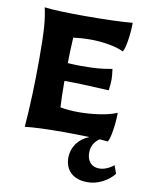

<svg xmlns="http://www.w3.org/2000/svg" viewBox="-82 -587 646 840"><g transform="rotate(10 241.0 -166.5)"><path d="M482 136Q462 162 430 178Q398 194 365 194Q317 194 290.5 169.5Q264 145 264 101Q265 66 284.5 39Q304 12 339 -2Q269 -4 228 -4Q109 -4 53 3Q64 -136 64 -300Q64 -393 60.5 -441Q57 -489 48 -527Q104 -520 223 -520Q363 -520 439 -527Q439 -491 433 -450.5Q427 -410 418 -396Q392 -409 351 -416Q310 -423 268 -423Q232 -423 194 -418Q190 -346 190 -304Q228 -302 247 -302Q298 -302 325.5 -304.5Q353 -307 387 -313Q391 -283 391 -266Q391 -250 387 -218Q261 -225 189 -225Q189 -158 192 -108Q227 -101 273 -101Q320 -101 366.5 -108Q413 -115 443 -128Q443 -93 437 -52.5Q431 -12 422 3L385 0Q350 24 350 65Q350 93 364.5 109.5Q379 126 405 126Q421 126 438 119Q455 112 469 100Z"/></g></svg>

Font: Mirza
Style: Bold
Weight: 700
Designer: Arabic design by Kourosh Beigpour, Latin design by Eduardo Tunni, engineering by Lasse Fister
Version: Version 1.0010g